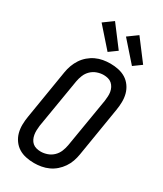

<svg xmlns="http://www.w3.org/2000/svg" viewBox="-241 -1065 981 1159"><g transform="rotate(30 250.0 -485.5)"><path d="M204 8Q175 8 147 2Q119 -4 96.5 -18Q74 -32 58 -54.5Q42 -77 35 -103.5Q28 -130 28.5 -159Q29 -188 34 -217L90 -559Q94 -584 103 -608.5Q112 -633 126.5 -655Q141 -677 161.5 -694.5Q182 -712 205.5 -723Q229 -734 254.5 -738.5Q280 -743 305 -743Q334 -743 362 -737Q390 -731 412.5 -717Q435 -703 451 -680.5Q467 -658 474 -631.5Q481 -605 480.5 -576Q480 -547 475 -518L419 -176Q415 -151 406.5 -126.5Q398 -102 383 -80Q368 -58 348 -40.5Q328 -23 304 -12Q280 -1 254.5 3.5Q229 8 204 8ZM205 -72Q227 -72 250 -80Q273 -88 290.5 -105Q308 -122 317 -144Q326 -166 330 -189L387 -531Q389 -547 390 -563Q391 -579 388.5 -594Q386 -609 379 -622.5Q372 -636 361 -645.5Q350 -655 335 -659Q320 -663 304 -663Q282 -663 259 -655Q236 -647 218.5 -630Q201 -613 192 -591Q183 -569 179 -546L122 -204Q120 -188 119.5 -172Q119 -156 121.5 -141Q124 -126 130.5 -112.5Q137 -99 148 -89.5Q159 -80 174 -76Q189 -72 205 -72ZM424 -795 304 -931 370 -979 479 -835ZM254 -795 134 -931 200 -979 309 -835Z"/></g></svg>

Font: Iosevka Term Curly Md Obl
Style: Regular
Weight: 500
Italic angle: -9°
Designer: Belleve Invis
Foundry: Belleve Invis
Version: Version 32.3.0